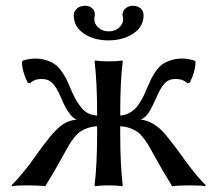

<svg xmlns="http://www.w3.org/2000/svg" viewBox="-20 -643 734 666"><path d="M397 -180.2V-205.1Q415.5 -204.1 430.9 -198.5Q446.3 -192.9 456.1 -186Q465.8 -179.2 476.6 -165.5Q487.3 -151.9 493.2 -142.1Q499 -132.3 509.8 -112.8Q541 -55.2 577.1 2.9Q599.6 0 640.1 0Q678.7 0 691.9 2.9L693.8 0Q682.6 -11.7 672.4 -23.2Q662.1 -34.7 655.3 -43Q648.4 -51.3 638.9 -64Q629.4 -76.7 625 -82.5Q620.6 -88.4 609.6 -103.8Q598.6 -119.1 594.2 -125Q557.6 -173.8 541.5 -189.9Q506.3 -224.6 467.8 -228Q484.9 -234.9 496.6 -253.4Q508.3 -272 524.9 -310.1Q538.1 -340.3 552 -354.7Q565.9 -369.1 589.8 -369.1Q614.7 -369.1 629.9 -354L638.2 -356Q658.2 -396 658.2 -429.2L653.8 -433.1Q629.9 -439.9 612.8 -439.9Q590.8 -439.9 573 -434.1Q555.2 -428.2 543.7 -420.2Q532.2 -412.1 521.5 -397.2Q510.7 -382.3 505.1 -370.6Q499.5 -358.9 491.2 -339.8Q483.4 -321.8 478.3 -310.8Q473.1 -299.8 464.1 -285.6Q455.1 -271.5 446.3 -263.4Q437.5 -255.4 424.8 -249.3Q412.1 -243.2 397 -242.2V-250Q397 -360.4 405.8 -430.2L403.8 -433.1Q385.3 -430.2 356.9 -430.2Q328.1 -430.2 310.1 -433.1L308.1 -430.2Q316.9 -356.9 316.9 -250V-242.2Q298.3 -243.2 283.9 -251Q269.5 -258.8 258.1 -274.7Q246.6 -290.5 239.7 -303.5Q232.9 -316.4 223.1 -339.8Q215.3 -358.9 209.2 -370.6Q203.1 -382.3 192.6 -397Q182.1 -411.6 170.4 -419.9Q158.7 -428.2 140.9 -434.1Q123 -439.9 101.1 -439.9Q84 -439.9 60.1 -433.1L56.2 -429.2Q56.2 -396 76.2 -356L84 -354Q99.1 -369.1 124 -369.1Q147.9 -369.1 161.9 -354.7Q175.8 -340.3 189 -310.1Q200.2 -284.2 206.8 -271.5Q213.4 -258.8 223.9 -245.6Q234.4 -232.4 246.1 -228Q227.1 -226.6 210.2 -218.5Q193.4 -210.4 177.7 -194.8Q162.1 -179.2 152.6 -167.5Q143.1 -155.8 127 -134.3Q125.5 -132.3 124.8 -131.1Q124 -129.9 122.6 -128.2Q121.1 -126.5 120.1 -125Q117.2 -120.6 106.9 -106.7Q96.7 -92.8 93.5 -88.1Q90.3 -83.5 81.8 -72Q73.2 -60.5 67.9 -54.4Q62.5 -48.3 54.4 -38.3Q46.4 -28.3 38.1 -19.3Q29.8 -10.3 20 0L22 2.9Q35.2 0 74.2 0Q114.3 0 137.2 2.9Q169.4 -49.3 204.1 -112.8Q214.8 -132.3 220.7 -142.1Q226.6 -151.9 237.3 -165.5Q248 -179.2 257.8 -186Q267.6 -192.9 283 -198.5Q298.3 -204.1 316.9 -205.1V-180.2Q316.9 -73.2 308.1 0L310.1 2.9Q328.1 0 356.9 0Q385.3 0 403.8 2.9L405.8 0Q397 -69.8 397 -180.2ZM478 -589.8Q478 -550.3 442.1 -526.6Q406.2 -502.9 356 -502.9Q305.7 -502.9 270.8 -526.6Q235.8 -550.3 235.8 -589.8Q235.8 -603.5 246.8 -613.3Q257.8 -623 274.9 -623Q290.5 -623 299.8 -614.3Q309.1 -605.5 309.1 -592.8Q309.1 -587.9 308.1 -585Q307.1 -582 307.1 -577.1Q307.1 -560.1 321.3 -547.1Q335.4 -534.2 356.9 -534.2Q377.9 -534.2 392.6 -546.9Q407.2 -559.6 407.2 -576.2Q407.2 -580.6 405.8 -585Q404.8 -586.9 404.8 -591.8Q404.8 -604.5 415.5 -613.8Q426.3 -623 439.9 -623Q457.5 -623 467.8 -613.8Q478 -604.5 478 -589.8Z"/></svg>

Font: Linear Smooth
Style: Regular
Weight: 400
Designer: Philipp H. Poll, Flanker
Foundry: Philipp H. Poll, reworked by Flanker
Version: Version 1.061 | FøM Fix